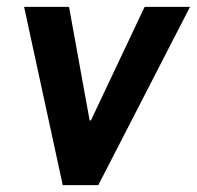

<svg xmlns="http://www.w3.org/2000/svg" viewBox="-20 -537 571 557"><path d="M162 0 49.9 -517H180.3L240 -187.7H243.8L399.5 -517H531.2L265.2 0Z"/></svg>

Font: Public Sans Thin
Style: Italic
Weight: 100
Italic angle: -8°
Designer: The Public Sans project authors (U.S. Web Design System). Libre Franklin designed by Pablo Impallari and Rodrigo Fuenzal
Version: Version 2.000